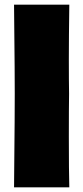

<svg xmlns="http://www.w3.org/2000/svg" viewBox="-20 -800 356 820"><path d="M274 -216Q274 -67 276 0H40L41 -113Q43 -299 43 -400Q43 -496 41 -672L40 -780H276Q274 -638 274 -548Q274 -448 275 -400Q274 -340 274 -216Z"/></svg>

Font: Dela Gothic One
Style: Regular
Weight: 400
Designer: aratakana
Foundry: aratakana
Version: Version 1.004